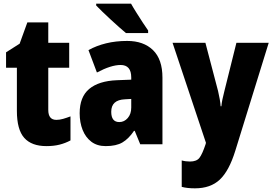

<svg xmlns="http://www.w3.org/2000/svg" viewBox="-20 -786 1486 1046"><path d="M287 -133Q305 -133 324 -138.5Q343 -144 364 -152V-21Q336 -6 304.5 2Q273 10 233 10Q152 10 112 -35Q72 -80 72 -182V-417H13V-501L87 -548L129 -664H243V-553H357V-417H243V-187Q243 -133 287 -133Z M673 -563Q762 -563 813.5 -513Q865 -463 865 -363V0H744L714 -73H710Q681 -30 647 -10Q613 10 556 10Q509 10 477.5 -14Q446 -38 430 -78.5Q414 -119 414 -169Q414 -258 466 -301.5Q518 -345 617 -349L695 -352V-364Q695 -432 637 -432Q585 -432 508 -391L462 -513Q505 -537 558 -550Q611 -563 673 -563ZM661 -245Q586 -242 586 -177Q586 -121 630 -121Q657 -121 676 -143Q695 -165 695 -200V-247ZM694 -766Q705 -746 723 -717.5Q741 -689 758.5 -662Q776 -635 787 -620V-606H666Q652 -618 629.5 -637.5Q607 -657 582.5 -680Q558 -703 537 -723Q516 -743 504 -756V-766Z M920 -553H1099L1168 -290Q1173 -269 1177 -246.5Q1181 -224 1182 -207H1186Q1189 -239 1202 -288L1268 -553H1444L1262 35Q1228 145 1177.5 192.5Q1127 240 1042 240Q1021 240 1003 238Q985 236 970 232V88Q991 94 1015 94Q1051 94 1066.5 74Q1082 54 1100 0L1102 -8Z"/></svg>

Font: Noto Sans Gujarati Condensed Black
Style: Regular
Weight: 900
Width: 3
Designer: Jelle Bosma - Monotype Design Team, Universal Thirst
Foundry: Monotype Imaging Inc.
Version: Version 2.106; ttfautohint (v1.8.4.7-5d5b)